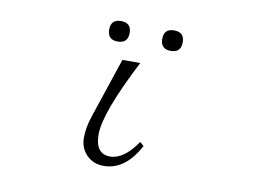

<svg xmlns="http://www.w3.org/2000/svg" viewBox="-73 -801 1146 870"><g transform="rotate(10 500.0 -366.0)"><path d="M453.6 -523.9H535.6Q405.8 -271.5 405.8 -173.8Q405.8 -83 473.6 -83Q537.6 -83 597.7 -171.9L615.7 -155.8Q551.3 -36.1 452.6 -36.1Q404.3 -36.1 372.6 -68.8Q342.8 -100.6 342.8 -146Q342.8 -191.4 359.9 -244.1ZM417.5 -696.3Q464.8 -696.3 464.8 -649.4Q464.8 -602.1 417.5 -602.1Q370.6 -602.1 370.6 -649.4Q370.6 -696.3 417.5 -696.3ZM661.6 -696.3Q709 -696.3 709 -649.4Q709 -602.1 661.6 -602.1Q614.7 -602.1 614.7 -649.4Q614.7 -696.3 661.6 -696.3Z"/></g></svg>

Font: I.Ming
Style: Regular
Weight: 400
Designer: Ichiten Fonts Project
Version: Version 5.10 Mar 24, 2018